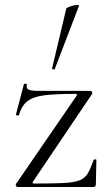

<svg xmlns="http://www.w3.org/2000/svg" viewBox="-20 -751 445 771"><path d="M44 -12 288 -367Q292 -374 283 -374Q205 -374 159.5 -368.5Q114 -363 90.5 -345Q67 -327 56 -289Q55 -286 49 -287.5Q43 -289 44 -291L76 -413Q77 -415 83 -414.5Q89 -414 88 -412Q84 -396 95 -391Q106 -386 135 -386Q170 -386 221 -386Q272 -386 342 -386Q346 -386 349 -382Q352 -378 350 -374L112 -21Q108 -14 117 -14Q191 -14 233.5 -16Q276 -18 298.5 -26.5Q321 -35 332.5 -54.5Q344 -74 356 -109Q357 -111 362 -111Q367 -111 367 -109L365 -11Q365 -7 362.5 -3.5Q360 0 356 0Q309 0 257.5 0Q206 0 153.5 0Q101 0 51 0Q47 0 44.5 -4Q42 -8 44 -12ZM200 -474Q199 -471 193.5 -472.5Q188 -474 189 -476L246 -716Q247 -719 255 -722.5Q263 -726 273.5 -728.5Q284 -731 291.5 -731Q299 -731 297 -727Z"/></svg>

Font: Cormorant Garamond Light Light
Style: Regular
Weight: 300
Version: Version 4.001